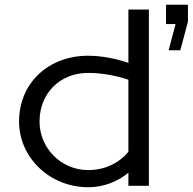

<svg xmlns="http://www.w3.org/2000/svg" viewBox="-20 -780 809 806"><path d="M605 0V-740H519V-516.1C466.7 -534 406.6 -546 350 -546C181.8 -546 60 -430.1 60 -270C60 -117.6 189.9 6 350 6C414 6 472.7 -16.8 519 -54.9V0ZM519 -143C479.2 -94.4 418.7 -66 350 -66C237.4 -66 146 -157.4 146 -270C146 -388.3 231.7 -474 350 -474C407 -474 469.7 -462.2 519 -445.3ZM677 -679H717L688 -569H737L769 -689V-760H677Z"/></svg>

Font: Resamitz
Style: Bold
Weight: 700
Designer: gluk
Foundry: gluk
Version: Version 0.047